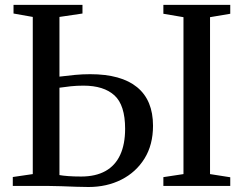

<svg xmlns="http://www.w3.org/2000/svg" viewBox="-20 -763 998 788"><path d="M343 4.5Q323.5 4.5 293 3.5Q262.5 2.5 230.2 1.2Q198 0 172 0H32.5V-36.5L114.5 -48.5V-693.5L35.5 -707.5V-743H318.5V-707.5L224 -693.5V-448.5Q254.5 -452.5 286.5 -455.5Q318.5 -458.5 350 -458.5Q477.5 -458.5 542.8 -405Q608 -351.5 608 -247Q608 -168.5 573 -112.2Q538 -56 478.2 -25.8Q418.5 4.5 343 4.5ZM313 -38.5Q372.5 -38.5 412.8 -61Q453 -83.5 473.2 -127.2Q493.5 -171 493.5 -234.5Q493.5 -331.5 449.8 -371.5Q406 -411.5 322.5 -411.5Q295.5 -411.5 271.2 -409Q247 -406.5 224 -403V-44.5Q237 -42 260.5 -40.2Q284 -38.5 313 -38.5ZM733 -48.5V-692.5L650.5 -706.5V-743H925V-706.5L842 -692.5V-48.5L925 -35.5V0H650.5V-36Z"/></svg>

Font: Merriweather 72pt
Style: Regular
Weight: 400
Version: Version 2.100